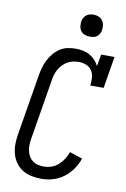

<svg xmlns="http://www.w3.org/2000/svg" viewBox="-102 -1007 705 1075"><g transform="rotate(10 250.0 -470.0)"><path d="M212 8Q183 8 155.5 2.5Q128 -3 105 -17Q82 -31 66 -53Q50 -75 42.5 -101.5Q35 -128 35 -157Q35 -186 40 -214L97 -559Q101 -582 107 -604Q113 -626 123.5 -647Q134 -668 149.5 -687Q165 -706 185 -719.5Q205 -733 228 -738Q251 -743 273 -743Q295 -743 316 -739Q337 -735 355 -725Q373 -715 387 -700Q401 -685 409 -667L421 -735H497L467 -554H391Q394 -576 392.5 -598.5Q391 -621 380 -638.5Q369 -656 348.5 -664.5Q328 -673 306 -673Q290 -673 273.5 -669.5Q257 -666 242.5 -658Q228 -650 215.5 -637.5Q203 -625 194.5 -610Q186 -595 181 -579.5Q176 -564 174 -548L117 -203Q114 -186 113.5 -168.5Q113 -151 116.5 -134.5Q120 -118 128 -104Q136 -90 149 -80Q162 -70 178.5 -66Q195 -62 212 -62Q234 -62 255.5 -69Q277 -76 294.5 -91.5Q312 -107 324.5 -126.5Q337 -146 344 -167L417 -143Q406 -111 386 -82Q366 -53 338 -32Q310 -11 277 -1.5Q244 8 212 8ZM341 -823Q326 -823 312 -828Q298 -833 289.5 -844.5Q281 -856 279 -870.5Q277 -885 279 -900Q281 -910 286.5 -920Q292 -930 301 -936.5Q310 -943 320 -945.5Q330 -948 341 -948Q356 -948 369.5 -942.5Q383 -937 391.5 -925.5Q400 -914 402 -899.5Q404 -885 402 -870Q400 -860 395 -850Q390 -840 381 -833.5Q372 -827 361.5 -825Q351 -823 341 -823Z"/></g></svg>

Font: Iosevka Gothic
Style: Italic
Weight: 400
Italic angle: -9°
Monospace: yes
Designer: Belleve Invis
Foundry: Belleve Invis
Version: Version 15.5.1; ttfautohint (v1.8.4)